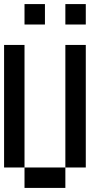

<svg xmlns="http://www.w3.org/2000/svg" viewBox="-20 -1020 540 940"><path d="M0 -200V-800H100V-200ZM100 -200H300V-100H100ZM100 -900V-1000H200V-900ZM300 -200V-800H400V-200ZM300 -900V-1000H400V-900Z"/></svg>

Font: GalmuriMono9 Regular
Style: Regular
Weight: 400
Designer: Lee Minseo (quiple)
Version: Version 2.399;hotconv 1.1.1;makeotfexe 2.6.0 DEVELOPMENT